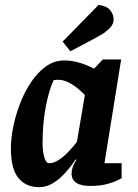

<svg xmlns="http://www.w3.org/2000/svg" viewBox="-20 -763 569 794"><path d="M142 11Q87 11 56 -27Q25 -65 25 -150Q25 -189 34.5 -237Q44 -285 62.5 -333.5Q81 -382 108 -422.5Q135 -463 169.5 -488Q204 -513 245 -513Q269 -513 291.5 -508Q314 -503 334 -495Q354 -487 369 -479L405 -517H481L412 -88H483V-26Q483 -26 467.5 -18Q452 -10 423 -2Q394 6 353 6Q315 6 295.5 -7Q276 -20 276 -45Q276 -59 281 -73Q286 -87 296 -102L293 -104Q274 -75 250 -48.5Q226 -22 199 -5.5Q172 11 142 11ZM183 -88Q203 -88 224.5 -102.5Q246 -117 265 -137.5Q284 -158 298 -176L331 -370Q302 -400 274 -416.5Q246 -433 222 -433Q214 -433 208 -432.5Q202 -432 201 -430Q181 -385 168.5 -317.5Q156 -250 156 -171Q156 -139 163 -113.5Q170 -88 183 -88ZM271 -551 239 -591 388 -743Q422 -738 436 -720.5Q450 -703 450 -682Q450 -664 435 -648Q420 -632 399.5 -620Q379 -608 364 -600Z"/></svg>

Font: Faustina VF Beta
Style: Italic
Weight: 400
Italic angle: -8°
Designer: Alfonso Garcia
Foundry: Omnibus-Type
Version: Version 1.006